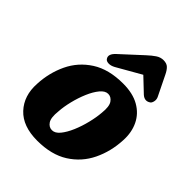

<svg xmlns="http://www.w3.org/2000/svg" viewBox="-194 -769 883 883"><g transform="rotate(45 248.0 -327.5)"><path d="M296 -456Q359 -456 401 -432Q443 -408 463 -366.2Q483 -324.5 480 -272Q476.5 -196 445.5 -131.8Q414.5 -67.5 354 -29Q293.5 9.5 201.5 9.5Q107.5 9.5 59.5 -42Q11.5 -93.5 16.5 -175Q20 -249.5 50.5 -313.8Q81 -378 141.8 -417Q202.5 -456 296 -456ZM215.5 -72.5Q235.5 -72.5 253.2 -94.2Q271 -116 285.5 -150Q300 -184 309.2 -221.8Q318.5 -259.5 321 -291.5Q326 -336.5 313 -355.2Q300 -374 280.5 -374Q261 -374 243 -352.2Q225 -330.5 210.5 -296.5Q196 -262.5 186.8 -224.8Q177.5 -187 175.5 -155Q170.5 -110 183 -91.2Q195.5 -72.5 215.5 -72.5ZM214.5 -482.5Q197 -473 182.5 -473.8Q168 -474.5 162.5 -483Q148 -503.5 178 -530.5L278 -622.5Q298 -641 314.8 -652.2Q331.5 -663.5 351 -663.5Q372 -663.5 383.2 -652.5Q394.5 -641.5 403.5 -622.5L450.5 -526.5Q457 -514 454.5 -501Q452 -488 445.5 -483Q422.5 -466.5 399.5 -486.5L332.5 -550Z"/></g></svg>

Font: Fraunces 144pt SuperSoft
Style: Bold Italic
Weight: 700
Italic angle: -16°
Version: Version 1.000;[0bf87f6ff]